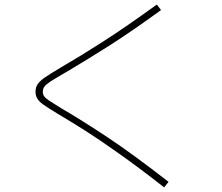

<svg xmlns="http://www.w3.org/2000/svg" viewBox="-20 -768 978 847"><path d="M235.4 -265.6Q190.4 -293 172.4 -305.7Q154.3 -318.4 145.5 -331.5Q136.7 -344.7 136.7 -363.3Q136.7 -383.3 146.7 -397.5Q156.7 -411.6 178.2 -426.5Q199.7 -441.4 249 -470.7Q334 -520 433.8 -584Q533.7 -647.9 671.9 -748L690.4 -723.6Q560.5 -629.4 467.5 -570.1Q374.5 -510.7 277.3 -453.1L265.6 -446.3Q219.2 -419.4 201.4 -407.7Q183.6 -396 176.3 -386.2Q168.9 -376.5 168.9 -363.3Q168.9 -351.6 175 -343Q181.2 -334.5 196.8 -324Q212.4 -313.5 251 -290Q341.3 -237.3 452.6 -163.6Q564 -89.8 723.6 34.2L704.1 58.6Q591.8 -29.3 502.9 -92Q414.1 -154.8 357.4 -190.7Q300.8 -226.6 235.4 -265.6Z"/></svg>

Font: Pretendard JP Thin
Style: Regular
Weight: 100
Designer: Base glyphs from Inter by Rasmus Andersson; Hangeul glyphs from Noto Sans CJK(Source Han Sans) by Jang Soo-young and Kan
Foundry: Kil Hyung-jin
Version: Version 1.309